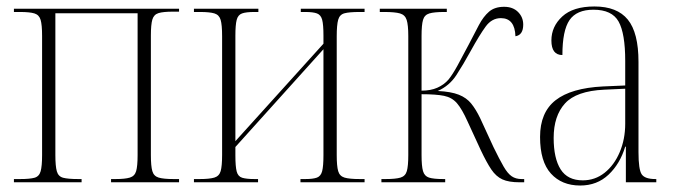

<svg xmlns="http://www.w3.org/2000/svg" viewBox="-20 -563 2089 593"><path d="M23 0V-10H42Q72 -10 86.5 -14Q101 -18 105.5 -34Q110 -50 110 -84V-452Q110 -486 105.5 -501.5Q101 -517 86.5 -521.5Q72 -526 42 -526H23V-536H533V-527H514Q484 -527 469.5 -522.5Q455 -518 450.5 -502.5Q446 -487 446 -453V-84Q446 -50 450.5 -34.5Q455 -19 470 -14.5Q485 -10 516 -10H533V0H323V-10H337Q366 -10 381 -14.5Q396 -19 400.5 -34.5Q405 -50 405 -84V-522H151V-84Q151 -50 155.5 -34Q160 -18 175 -14Q190 -10 222 -10H232V0Z M579 0V-10H597Q627 -10 642 -14.5Q657 -19 661.5 -34.5Q666 -50 666 -85V-451Q666 -486 661.5 -501.5Q657 -517 642.5 -521.5Q628 -526 598 -526H579V-536H778V-526H765Q740 -526 727.5 -521.5Q715 -517 711 -501.5Q707 -486 707 -453V-127L979 -428V-453Q979 -487 975 -502Q971 -517 959 -521.5Q947 -526 923 -526H909V-536H1106V-526H1091Q1059 -526 1044 -522Q1029 -518 1024.5 -502Q1020 -486 1020 -451V-84Q1020 -50 1024.5 -34.5Q1029 -19 1044 -14.5Q1059 -10 1091 -10H1106V0H908V-10H923Q947 -10 959 -14.5Q971 -19 975 -34.5Q979 -50 979 -84V-411L707 -109V-83Q707 -49 711 -33.5Q715 -18 728 -14Q741 -10 766 -10H777V0Z M1158 0V-10H1171Q1202 -10 1217 -14.5Q1232 -19 1236.5 -34.5Q1241 -50 1241 -84V-452Q1241 -486 1236 -501.5Q1231 -517 1215.5 -521.5Q1200 -526 1167 -526H1153V-536H1360V-526H1352Q1321 -526 1306 -521.5Q1291 -517 1286.5 -501.5Q1282 -486 1282 -452V-283Q1310 -283 1330.5 -292Q1351 -301 1365 -317Q1378 -333 1393 -360.5Q1408 -388 1428 -426Q1445 -459 1459 -485.5Q1473 -512 1490.5 -527Q1508 -542 1537 -542Q1564 -542 1580 -526Q1596 -510 1596 -487Q1596 -455 1572 -451Q1570 -507 1527 -507Q1499 -507 1480 -481Q1461 -455 1434 -406Q1411 -364 1389.5 -331Q1368 -298 1332 -282Q1373 -280 1397 -270.5Q1421 -261 1435.5 -243Q1450 -225 1463 -198L1504 -109Q1523 -70 1535.5 -48.5Q1548 -27 1560.5 -18.5Q1573 -10 1591 -10H1599V0H1585Q1551 0 1531.5 -9Q1512 -18 1497.5 -39.5Q1483 -61 1465 -99L1424 -188Q1407 -226 1391.5 -244Q1376 -262 1351.5 -267Q1327 -272 1282 -272V-84Q1282 -50 1286.5 -34.5Q1291 -19 1305 -14.5Q1319 -10 1349 -10H1355V0Z M1772 10Q1715 10 1681.5 -27Q1648 -64 1648 -140Q1648 -216 1696 -253.5Q1744 -291 1842 -296L1911 -299V-375Q1911 -460 1890.5 -496.5Q1870 -533 1813 -533Q1761 -533 1739 -501Q1717 -469 1717 -393Q1683 -393 1683 -438Q1683 -481 1716.5 -512Q1750 -543 1816 -543Q1886 -543 1919 -502.5Q1952 -462 1952 -372V-93Q1952 -39 1962 -24.5Q1972 -10 2004 -10H2007V0H1913V-110H1911Q1895 -57 1859.5 -23.5Q1824 10 1772 10ZM1780 -6Q1818 -6 1847.5 -29.5Q1877 -53 1894 -93Q1911 -133 1911 -181V-289L1846 -286Q1760 -282 1725 -243.5Q1690 -205 1690 -137Q1690 -74 1711.5 -40Q1733 -6 1780 -6Z"/></svg>

Font: Noto Serif Display Condensed ExtraLight
Style: Regular
Weight: 200
Width: 3
Designer: Monotype Design Team
Foundry: Monotype Imaging Inc.
Version: Version 2.009